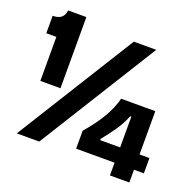

<svg xmlns="http://www.w3.org/2000/svg" viewBox="-128 -830 1020 1004"><g transform="rotate(20 381.5 -328.0)"><path d="M74 -300V-545H18V-642Q47 -642 63.5 -654Q80 -666 85 -696H186V-300ZM52 0 463 -660H588L177 0ZM371 -31V-131Q423 -191 455.5 -245.5Q488 -300 503 -357H693V-116H748V-31H693V40H585V-31ZM474 -116H585V-287H579Q560 -240 532 -200Q504 -160 474 -123Z"/></g></svg>

Font: Bricolage Grotesque 96pt SemiBold
Style: Regular
Weight: 600
Designer: Mathieu Triay
Foundry: Atelier Triay
Version: Version 1.001; ttfautohint (v1.8.4.7-5d5b);gftools[0.9.33.de